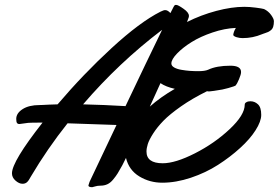

<svg xmlns="http://www.w3.org/2000/svg" viewBox="-20 -739 1148 791"><path d="M1108.4 -651.9Q1108.4 -638.2 1105.5 -628.9Q1102.5 -619.6 1095.9 -614.5Q1089.4 -609.4 1084.5 -607.2Q1079.6 -605 1070.8 -602.1Q1069.3 -601.6 1065.4 -600.3Q1061.5 -599.1 1059.6 -598.1Q1021.5 -582 979.5 -582Q966.8 -582 954.8 -585.7Q942.9 -589.4 940.9 -594.7Q941.9 -607.4 951.7 -624Q905.3 -622.1 855.5 -605.2Q805.7 -588.4 769.3 -565.7Q732.9 -543 709.5 -518.6Q686 -494.1 686 -477.5Q686 -467.8 697.3 -461.2Q708.5 -454.6 727.1 -451.4Q745.6 -448.2 762.2 -447Q778.8 -445.8 796.9 -445.8Q824.2 -445.8 837.4 -451.7Q872.1 -468.3 929.2 -468.3Q973.1 -468.3 973.1 -442.4Q973.1 -432.1 964.6 -412.4Q956.1 -392.6 951.2 -387.2Q947.8 -383.8 920.4 -376.2Q893.1 -368.7 877.4 -367.2Q877 -367.2 874.3 -366.7Q871.6 -366.2 867.9 -365.7Q864.3 -365.2 861.8 -364.7Q838.9 -360.8 833 -363.3Q772.5 -333.5 725.8 -300.8Q679.2 -268.1 653.3 -241.5Q627.4 -214.8 610.8 -188.7Q594.2 -162.6 588.9 -145.5Q583.5 -128.4 583.5 -114.7Q583.5 -66.4 650.4 -66.4Q702.6 -66.4 783.2 -107.4Q863.8 -148.4 926 -206.8Q988.3 -265.1 988.3 -308.1Q988.3 -313.5 993.4 -316.9Q998.5 -320.3 1003.2 -321Q1007.8 -321.8 1011.7 -321.8Q1029.3 -321.8 1042.7 -309.3Q1056.2 -296.9 1056.2 -265.6Q1056.2 -239.3 1033.2 -202.9Q1010.3 -166.5 969.2 -129.2Q928.2 -91.8 877.9 -59.6Q827.6 -27.3 766.4 -6.8Q705.1 13.7 648.4 13.7Q596.7 13.7 554 -12.2Q511.2 -38.1 499 -88.4Q488.3 -66.4 483.9 -58.1Q471.7 -36.1 464.8 -24.9Q458 -13.7 446.5 0.2Q435.1 14.2 422.4 20Q409.7 25.9 394 25.9Q381.3 25.9 371.6 29.1Q361.8 32.2 359.9 32.2Q344.2 32.2 344.2 24.9Q344.2 23.4 349.1 9.8Q352.5 2.4 460 -224.1Q345.2 -228.5 258.3 -231Q174.8 -126 106.9 -11.2Q98.6 4.9 91.3 11.5Q84 18.1 72.8 18.1Q58.6 18.1 43.9 5.1Q29.3 -7.8 29.3 -24.9Q29.3 -73.7 155.3 -233.9Q106.9 -233.9 96.2 -232.9Q88.4 -232.4 76.4 -230.2Q64.5 -228 60.1 -228Q53.2 -228 50 -232.4Q46.9 -236.8 46.9 -249Q46.9 -272.5 73 -289.3Q99.1 -306.2 143.1 -306.2Q146.5 -306.2 155.5 -306.6Q164.6 -307.1 181.4 -307.9Q198.2 -308.6 217.3 -309.1Q323.7 -434.1 439.9 -541Q556.2 -647.9 641.1 -690.9Q654.8 -697.8 661.1 -697.3Q670.9 -697.3 682.1 -685.1Q684.1 -689.5 686.5 -693.8Q689 -698.2 690.2 -700.9Q691.4 -703.6 692.9 -706.5Q694.3 -709.5 695.3 -710.9Q696.3 -712.4 697 -713.9Q697.8 -715.3 698.5 -716.1Q699.2 -716.8 700 -717.5Q700.7 -718.3 701.7 -718.5Q702.6 -718.8 703.6 -718.8Q704.6 -718.8 706.1 -718.8Q713.4 -718.8 735.8 -703.1Q758.3 -687.5 758.3 -673.8Q758.3 -669.4 757.3 -667Q755.4 -661.1 750.5 -648.4Q807.6 -677.2 871.1 -694.1Q934.6 -710.9 986.3 -710.9Q1007.8 -710.9 1033.9 -707.5Q1060.1 -704.1 1067.9 -701.7Q1085.9 -692.9 1097.2 -677Q1108.4 -661.1 1108.4 -651.9ZM647.9 -616.2Q469.7 -481 322.3 -309.1Q408.7 -307.1 497.1 -301.8Q585.9 -488.8 647.9 -616.2ZM641.1 -396.5Q619.1 -347.7 597.2 -299.8Q641.1 -338.9 700.2 -373Q663.1 -381.3 641.1 -396.5Z"/></svg>

Font: Yellowtail
Style: Regular
Weight: 400
Designer: Astigmatic (AOETI)
Foundry: Astigmatic (AOETI)
Version: Version 1.000